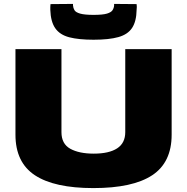

<svg xmlns="http://www.w3.org/2000/svg" viewBox="-20 -951 955 981"><path d="M59 -263V-700H294V-276Q294 -216 339 -191Q384 -166 459 -166Q537 -166 578.5 -193Q620 -220 620 -276V-700H857V-263Q857 -121 757.5 -55.5Q658 10 457 10Q258 10 158.5 -55.5Q59 -121 59 -263ZM458 -748Q382 -748 334 -760.5Q286 -773 262.5 -806.5Q239 -840 237 -901Q237 -908 237 -915.5Q237 -923 238 -930L353 -931Q353 -928 353 -926.5Q353 -925 353 -923Q354 -910 360.5 -899Q367 -888 389.5 -881.5Q412 -875 458 -875Q505 -875 526.5 -881.5Q548 -888 555 -899Q562 -910 563 -923Q563 -927 563 -931L678 -930Q679 -923 679 -915.5Q679 -908 678 -901Q677 -842 655 -808.5Q633 -775 585 -761.5Q537 -748 458 -748Z"/></svg>

Font: Georama Extended ExtraBold
Style: Regular
Weight: 800
Width: 7
Designer: Jean-Baptiste Levee
Foundry: Production Type
Version: Version 1.000